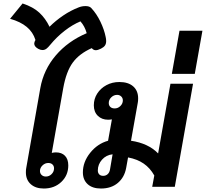

<svg xmlns="http://www.w3.org/2000/svg" viewBox="-20 -1075 1185 1105"><path d="M129 -83Q129 -99 131 -108L212 -568Q231 -674 301 -756Q371 -838 479 -884Q468 -924 443 -952Q397 -933 351.5 -897.5Q306 -862 269 -817Q257 -802 247 -794.5Q237 -787 224 -787Q213 -787 200 -794Q177 -807 177 -824Q177 -833 184 -845Q170 -890 134 -920Q98 -950 38 -967L110 -1055Q171 -1035 206.5 -1002Q242 -969 265 -921Q300 -956 343.5 -985.5Q387 -1015 434 -1033Q452 -1040 472 -1040Q495 -1040 505 -1029Q536 -996 558 -950Q580 -904 588 -863Q591 -850 591 -839Q591 -823 584 -813Q577 -803 561 -795Q543 -786 531 -786Q518 -786 508 -798Q436 -766 398.5 -714.5Q361 -663 344 -568L278 -195Q290 -198 302 -198Q335 -198 354 -178.5Q373 -159 373 -123Q373 -66 333 -28Q293 10 232 10Q185 10 157 -15Q129 -40 129 -83ZM291 -106Q291 -120 282 -128.5Q273 -137 258 -137Q239 -137 224.5 -123Q210 -109 210 -91Q210 -77 219.5 -68Q229 -59 244 -59Q263 -59 277 -73Q291 -87 291 -106Z M457 -83Q457 -143 499 -195.5Q541 -248 602 -265L624 -388Q612 -386 602 -386Q566 -386 543 -408.5Q520 -431 520 -469Q520 -506 539.5 -536.5Q559 -567 592.5 -585Q626 -603 667 -603Q718 -603 746.5 -578Q775 -553 775 -509Q775 -493 773 -484L734 -265Q834 -250 890 -192L961 -593H1091L986 0H856L868 -65Q844 -108 807 -133.5Q770 -159 717 -169L706 -108Q696 -54 658 -22Q620 10 561 10Q512 10 484.5 -15Q457 -40 457 -83ZM687 -497Q687 -511 677.5 -520Q668 -529 654 -529Q635 -529 620.5 -515Q606 -501 606 -482Q606 -468 615 -459.5Q624 -451 640 -451Q659 -451 673 -465Q687 -479 687 -497ZM613 -99 628 -187Q591 -183 567 -156Q543 -129 543 -94Q543 -80 551 -71.5Q559 -63 574 -63Q589 -63 599.5 -72.5Q610 -82 613 -99Z M1013 -898H1145L1101 -650H969Z"/></svg>

Font: Niramit
Style: Bold Italic
Weight: 700
Italic angle: -10°
Designer: Katatrad Aksorn Co.,Ltd.
Foundry: Cadson Demak Co.,Ltd.
Version: Version 1.001; ttfautohint (v1.6)